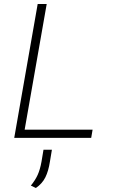

<svg xmlns="http://www.w3.org/2000/svg" viewBox="-20 -688 567 958"><path d="M51 0 168 -668H213L103 -41H442L435 0ZM159 250 134 238Q156 211 168 184.5Q180 158 187 119L197 59H239L229 119Q222 165 206.5 196.5Q191 228 159 250Z"/></svg>

Font: Gantari ExtraLight
Style: Italic
Weight: 250
Italic angle: -10°
Designer: Anugrah Pasau
Foundry: Lafontype
Version: Version 1.000